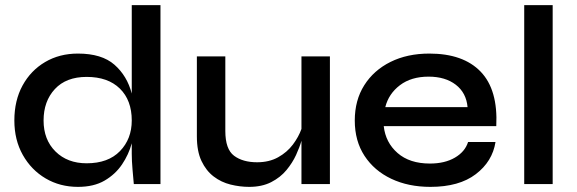

<svg xmlns="http://www.w3.org/2000/svg" viewBox="-20 -718 2249 749"><path d="M284 11Q214 11 158 -22Q102 -55 69 -113.5Q36 -172 36 -248Q36 -326 68 -384.5Q100 -443 156 -476Q212 -509 284 -509Q377 -509 426.5 -465.5Q476 -422 494 -353V-698H606V0H502Q500 -22 497 -56.5Q494 -91 494 -118V-159Q482 -115 456 -76.5Q430 -38 388 -13.5Q346 11 284 11ZM318 -81Q402 -81 448 -128.5Q494 -176 494 -248Q494 -327 447.5 -372.5Q401 -418 318 -418Q238 -418 194 -370.5Q150 -323 150 -248Q150 -173 196.5 -127Q243 -81 318 -81Z M1267 0H1156V-169Q1149 -144 1135 -113.5Q1121 -83 1097.5 -54.5Q1074 -26 1038 -7.5Q1002 11 952 11Q916 11 879.5 2Q843 -7 813.5 -29.5Q784 -52 766 -90Q748 -128 748 -186V-498H859V-207Q859 -136 893 -110.5Q927 -85 983 -85Q1030 -85 1065 -104.5Q1100 -124 1122.5 -154Q1145 -184 1156 -215V-498H1267Z M1806 -164H1913Q1901 -88 1836 -38.5Q1771 11 1659 11Q1573 11 1506.5 -20.5Q1440 -52 1402 -110Q1364 -168 1364 -248Q1364 -327 1401 -385.5Q1438 -444 1503.5 -476.5Q1569 -509 1655 -509Q1787 -509 1855 -438.5Q1923 -368 1916 -226H1477Q1484 -162 1531 -121Q1578 -80 1657 -80Q1715 -80 1754.5 -103Q1794 -126 1806 -164ZM1652 -419Q1584 -419 1540 -385.5Q1496 -352 1483 -300H1804Q1799 -356 1758 -387.5Q1717 -419 1652 -419Z M2025 -698H2136V0H2025Z"/></svg>

Font: Syne SemiBold
Style: Regular
Weight: 600
Designer: Lucas Descroix
Foundry: Bonjour Monde
Version: Version 2.200; ttfautohint (v1.8.4)